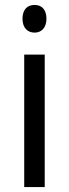

<svg xmlns="http://www.w3.org/2000/svg" viewBox="-20 -850 279 777"><path d="M120 -830C90 -830 71 -811 71 -774C71 -738 91 -718 120 -718C148 -718 168 -738 168 -774C168 -811 149 -830 120 -830ZM161 -629H78V-93H161Z"/></svg>

Font: Noto Sans Kannada UI SemiCondensed SemiBold
Style: Regular
Weight: 600
Width: 4
Designer: Jelle Bosma - Monotype Design Team
Foundry: Monotype Imaging Inc.
Version: Version 2.006